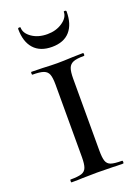

<svg xmlns="http://www.w3.org/2000/svg" viewBox="-128 -708 552 764"><g transform="rotate(-20 148.0 -325.5)"><path d="M257 -12Q260 -12 260 -6Q260 0 257 0Q228 0 212 -1L148 -2L86 -1Q69 0 39 0Q37 0 37 -6Q37 -12 39 -12Q71 -12 86 -17Q101 -22 106.5 -36.5Q112 -51 112 -81V-387Q112 -417 106.5 -431Q101 -445 86 -450.5Q71 -456 39 -456Q37 -456 37 -462Q37 -468 39 -468L86 -467Q124 -465 148 -465Q173 -465 213 -467L257 -468Q260 -468 260 -462Q260 -456 257 -456Q226 -456 211.5 -450Q197 -444 191.5 -429.5Q186 -415 186 -385V-81Q186 -51 191 -36.5Q196 -22 210.5 -17Q225 -12 257 -12ZM59 -648Q59 -624 85.5 -605.5Q112 -587 151 -587Q188 -587 215 -605.5Q242 -624 242 -648Q242 -651 247.5 -650.5Q253 -650 253 -646Q253 -592 227 -562.5Q201 -533 151 -533Q101 -533 74.5 -562.5Q48 -592 48 -646Q48 -650 53.5 -650.5Q59 -651 59 -648Z"/></g></svg>

Font: Cormorant SC Medium
Style: Regular
Weight: 500
Designer: Christian Thalmann (Catharsis Fonts)
Foundry: Catharsis Fonts
Version: Version 4.000